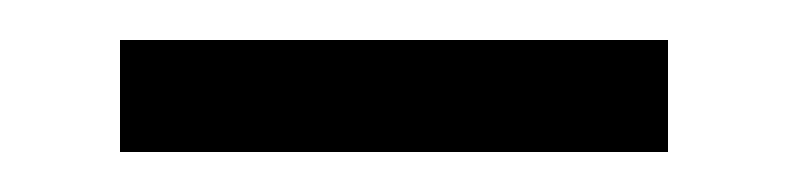

<svg xmlns="http://www.w3.org/2000/svg" viewBox="-20 -353 394 96"><path d="M40 -277V-333H314V-277Z"/></svg>

Font: Oxanium Light
Style: Regular
Weight: 300
Designer: Severin Meyer
Version: Version 1.000